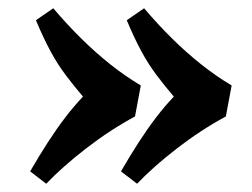

<svg xmlns="http://www.w3.org/2000/svg" viewBox="-20 -497 611 465"><path d="M53 -82Q75 -120 96 -152.5Q117 -185 138 -212.5Q159 -240 181 -263Q158 -290 138.5 -316Q119 -342 102 -373.5Q85 -405 67 -448L109 -477Q143 -437 177.5 -403Q212 -369 248 -340.5Q284 -312 321 -290L307 -215Q246 -182 188.5 -137.5Q131 -93 92 -52ZM273 -82Q295 -120 316 -152.5Q337 -185 358 -212.5Q379 -240 401 -263Q378 -290 358.5 -316Q339 -342 322 -373.5Q305 -405 287 -448L329 -477Q363 -437 397.5 -403Q432 -369 468 -340.5Q504 -312 541 -290L527 -215Q466 -182 408.5 -137.5Q351 -93 312 -52Z"/></svg>

Font: Literata 18pt
Style: Bold Italic
Weight: 700
Italic angle: -2°
Designer: Latin by Veronika Burian and Jose Scaglione. Greek by Irene Vlachou. Cyrillic by Vera Evstafieva
Foundry: TypeTogether
Version: Version 3.103;gftools[0.9.29]